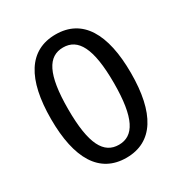

<svg xmlns="http://www.w3.org/2000/svg" viewBox="-163 -800 883 932"><g transform="rotate(-30 279.0 -333.5)"><path d="M279 -679C129 -679 55 -556 55 -334C55 -112 129 12 279 12C429 12 503 -112 503 -334C503 -555 429 -679 279 -679ZM279 -606C362 -606 407 -530 407 -334C407 -137 362 -61 279 -61C195 -61 151 -137 151 -334C151 -530 195 -606 279 -606Z"/></g></svg>

Font: FSans
Style: Regular
Weight: 400
Designer: Carrois Corporate & Edenspiekermann AG
Foundry: Carrois Corporate GbR & Edenspiekermann AG
Version: Version 4.106;PS 004.106;hotconv 1.0.70;makeotf.lib2.5.58329